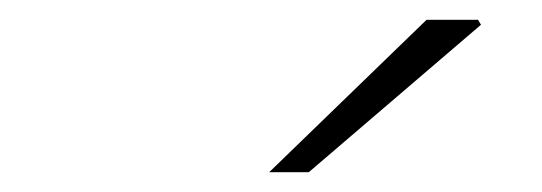

<svg xmlns="http://www.w3.org/2000/svg" viewBox="-20 -744 548 194"><path d="M252 -570 411 -724H463L466 -719L292 -570Z"/></svg>

Font: Source Sans 3 ExtraLight Light
Style: Italic
Weight: 300
Italic angle: -11°
Version: Version 3.052;hotconv 1.1.0;makeotfexe 2.6.0